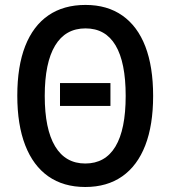

<svg xmlns="http://www.w3.org/2000/svg" viewBox="-20 -745 688 775"><path d="M324.2 9.8Q236.3 9.8 175 -33.2Q113.8 -76.2 81.8 -158.7Q49.8 -241.2 49.8 -358.9Q49.8 -477.5 81.8 -559.1Q113.8 -640.6 175.3 -682.9Q236.8 -725.1 325.2 -725.1Q413.1 -725.1 474.1 -682.1Q535.2 -639.2 566.7 -557.4Q598.1 -475.6 598.1 -357.9Q598.1 -240.2 566.4 -158.2Q534.7 -76.2 473.4 -33.2Q412.1 9.8 324.2 9.8ZM324.2 -85Q404.8 -85 446 -153.6Q487.3 -222.2 487.3 -357.9Q487.3 -493.2 446.5 -561.8Q405.8 -630.4 325.2 -630.4Q244.1 -630.4 202.4 -561Q160.6 -491.7 160.6 -357.9Q160.6 -224.1 202.4 -154.5Q244.1 -85 324.2 -85ZM222.2 -317.4V-409.7H425.8V-317.4Z"/></svg>

Font: Open Sans
Style: Regular
Weight: 600
Width: 3
Foundry: Ascender Corporation
Version: Version 1.000